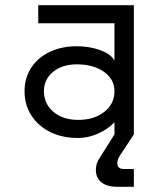

<svg xmlns="http://www.w3.org/2000/svg" viewBox="-20 -520 640 743"><path d="M277 -341Q324 -341 363.5 -327.5Q403 -314 418 -293L423 -286V-430H128V-500H498V0L442 85Q437 93 435.5 100Q434 107 434 112Q434 134 460 134H498V203H434Q395 203 373 186Q351 169 351 138Q351 127 354 115.5Q357 104 367 89L423 0V-47L418 -42Q394 -18 357 -2Q320 14 282 14Q221 14 174.5 -9Q128 -32 101.5 -73Q75 -114 75 -167Q75 -218 100.5 -257.5Q126 -297 172 -319Q218 -341 277 -341ZM150 -167Q150 -118 187 -87Q224 -56 282 -56Q344 -56 383.5 -87Q423 -118 423 -167Q423 -213 382.5 -242Q342 -271 277 -271Q221 -271 185.5 -242Q150 -213 150 -167Z"/></svg>

Font: Orbit
Style: Regular
Weight: 400
Designer: Sooun Cho
Foundry: JAMO
Version: Version 1.000; ttfautohint (v1.8.4.7-5d5b);gftools[0.9.29]